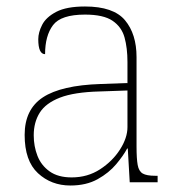

<svg xmlns="http://www.w3.org/2000/svg" viewBox="-20 -562 557 592"><path d="M197 10Q138 10 97 -28Q56 -66 56 -146Q56 -225 112.5 -262Q169 -299 290 -303L373 -306V-371Q373 -414 364 -446.5Q355 -479 327 -498Q299 -517 242 -517Q168 -517 143.5 -484.5Q119 -452 119 -395Q98 -395 98 -441Q98 -462 110 -485.5Q122 -509 153.5 -525.5Q185 -542 242 -542Q330 -542 365.5 -499.5Q401 -457 401 -386V-110Q401 -73 404.5 -53.5Q408 -34 420 -27Q432 -20 459 -20H466V0H380L374 -104H372Q361 -83 338.5 -56Q316 -29 281 -9.5Q246 10 197 10ZM201 -15Q250 -15 288.5 -40Q327 -65 350 -101Q373 -137 373 -170V-283L287 -280Q209 -278 165 -261Q121 -244 102.5 -214.5Q84 -185 84 -145Q84 -111 95.5 -81.5Q107 -52 133 -33.5Q159 -15 201 -15Z"/></svg>

Font: Noto Serif Devanagari Thin
Style: Regular
Weight: 100
Designer: Universal Thirst, Indian Type Foundry and the Monotype Design Team
Foundry: Monotype Imaging Inc.
Version: Version 2.004; ttfautohint (v1.8.4.7-5d5b)